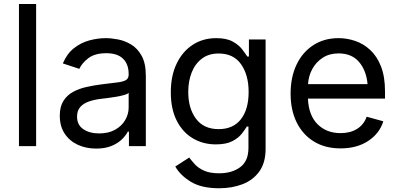

<svg xmlns="http://www.w3.org/2000/svg" viewBox="-20 -748 2040 983"><path d="M165 -727.5V0H77.1V-727.5Z M472.2 12.7Q420.4 12.7 378.2 -6.8Q335.9 -26.4 311 -64Q286.1 -101.6 286.1 -155.3Q286.1 -202.1 304.7 -231.4Q323.2 -260.7 354.2 -277.6Q385.3 -294.4 422.9 -302.7Q460.4 -311 498.5 -315.9Q547.4 -322.3 578.1 -325.7Q608.9 -329.1 623.8 -337.4Q638.7 -345.7 638.7 -365.7V-368.7Q638.7 -419.4 609.9 -447.5Q581.1 -475.6 524.4 -475.6Q465.3 -475.6 432.1 -450Q398.9 -424.3 386.2 -395.5L301.8 -423.3Q322.8 -473.1 358.4 -501.2Q394 -529.3 437 -541Q480 -552.7 522 -552.7Q549.3 -552.7 584.2 -546.1Q619.1 -539.6 651.6 -520Q684.1 -500.5 705.3 -462.2Q726.6 -423.8 726.6 -359.9V0H640.1V-74.2H634.3Q625 -55.2 604.5 -34.9Q584 -14.6 551.3 -1Q518.6 12.7 472.2 12.7ZM487.3 -64.9Q536.1 -64.9 569.8 -84Q603.5 -103 621.1 -133.5Q638.7 -164.1 638.7 -197.3V-272.9Q633.3 -266.6 615.2 -261.5Q597.2 -256.3 574 -252.4Q550.8 -248.5 529.1 -245.8Q507.3 -243.2 494.6 -241.7Q462.9 -237.8 435.3 -228.3Q407.7 -218.8 391.1 -200.4Q374.5 -182.1 374.5 -150.9Q374.5 -108.4 406.5 -86.7Q438.5 -64.9 487.3 -64.9Z M1102.1 215.8Q1011.2 215.8 957 182.6Q902.8 149.4 877.4 104.5L948.7 58.6Q960.4 74.2 977.8 93.3Q995.1 112.3 1024.7 125.7Q1054.2 139.2 1102.1 139.2Q1167.5 139.2 1209.7 107.9Q1252 76.7 1252 9.3V-100.1H1243.7Q1234.4 -84.5 1217.5 -63Q1200.7 -41.5 1169.2 -25.1Q1137.7 -8.8 1085 -8.8Q1019.5 -8.8 967.3 -39.8Q915 -70.8 884.8 -130.4Q854.5 -189.9 854.5 -275.4Q854.5 -359.9 884.3 -422.1Q914.1 -484.4 966.6 -518.6Q1019 -552.7 1086.9 -552.7Q1139.6 -552.7 1171.1 -535.4Q1202.6 -518.1 1219.7 -495.6Q1236.8 -473.1 1246.1 -458.5H1254.4V-545.9H1339.8V14.2Q1339.8 84.5 1308.1 129.2Q1276.4 173.8 1222.4 194.8Q1168.5 215.8 1102.1 215.8ZM1099.6 -86.9Q1173.8 -86.9 1213.4 -137.5Q1252.9 -188 1252.9 -277.3Q1252.9 -364.3 1214.1 -419.2Q1175.3 -474.1 1099.6 -474.1Q1047.9 -474.1 1013.2 -447.5Q978.5 -420.9 961.2 -376.5Q943.8 -332 943.8 -277.3Q943.8 -193.4 983.4 -140.1Q1022.9 -86.9 1099.6 -86.9Z M1723.6 11.7Q1644.5 11.7 1587.2 -23.4Q1529.8 -58.6 1498.8 -121.6Q1467.8 -184.6 1467.8 -268.6Q1467.8 -352.5 1498 -416.5Q1528.3 -480.5 1583.7 -516.6Q1639.2 -552.7 1713.4 -552.7Q1756.8 -552.7 1799.1 -538.3Q1841.3 -523.9 1875.7 -491.9Q1910.2 -460 1930.7 -407.7Q1951.2 -355.5 1951.2 -279.8V-243.2H1556.6Q1560.1 -157.7 1605.7 -112.1Q1651.4 -66.4 1724.1 -66.4Q1772.5 -66.4 1807.4 -87.6Q1842.3 -108.9 1857.4 -150.4L1942.4 -127Q1923.3 -64.9 1865.5 -26.6Q1807.6 11.7 1723.6 11.7ZM1557.1 -317.4H1861.8Q1855.5 -387.2 1818.1 -430.9Q1780.8 -474.6 1713.4 -474.6Q1666.5 -474.6 1632.6 -452.6Q1598.6 -430.7 1579.1 -395Q1559.6 -359.4 1557.1 -317.4Z"/></svg>

Font: Inter
Style: Regular
Weight: 400
Designer: Rasmus Andersson
Foundry: rsms
Version: Version 4.001;git-9221beed3